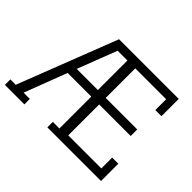

<svg xmlns="http://www.w3.org/2000/svg" viewBox="-148 -985 1240 1240"><g transform="rotate(45 471.5 -365.0)"><path d="M5 0H183V-50H126L237 -341H453V-50H393V0H883V-158H827V-59H525V-341H813V-401H525V-671H807V-572H863V-730H807H318L54 -50H5ZM453 -671V-401H260L364 -671Z"/></g></svg>

Font: Glegoo
Style: Regular
Weight: 400
Version: Version 2.0.1; ttfautohint (v0.9) -r 48 -G 60